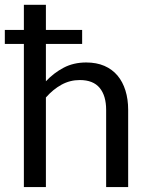

<svg xmlns="http://www.w3.org/2000/svg" viewBox="-26 -756 604 776"><path d="M159.5 -427.5Q191.5 -461.5 231.5 -482.5Q271.5 -503.5 322.5 -503.5Q364 -503.5 395.8 -489.8Q427.5 -476 448.8 -450.8Q470 -425.5 481 -390.2Q492 -355 492 -312V0H403V-312Q403 -369 376.8 -400.8Q350.5 -432.5 296.5 -432.5Q257 -432.5 222.8 -413.8Q188.5 -395 159.5 -362V0H70.5V-578.5H-6.5V-635H70.5V-736.5H159.5V-635H306V-578.5H159.5Z"/></svg>

Font: Lato-Regular
Style: Regular
Weight: 400
Designer: Lukasz Dziedzic with Adam Twardoch and Botio Nikoltchev
Foundry: tyPoland Lukasz Dziedzic
Version: Version 2.015; 2015-08-06; http://www.latofonts.com/